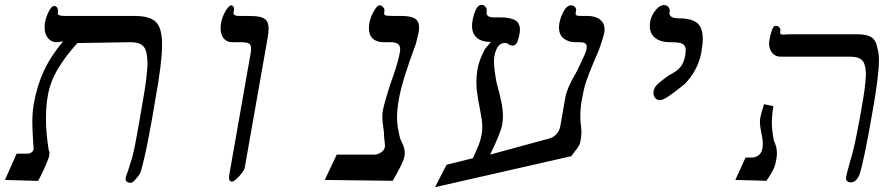

<svg xmlns="http://www.w3.org/2000/svg" viewBox="-52 -746 3672 796"><path d="M567 -192Q559 -146.5 547.8 -97.8Q536.5 -49 530.5 -31Q523.5 -17 510.2 -2.5Q497 12 489.5 12Q479.5 12 473.2 6.8Q467 1.5 469 -8Q469.5 -12 475.5 -29Q477 -33.5 480.8 -44Q484.5 -54.5 486.5 -63Q497 -92 504.8 -129.8Q512.5 -167.5 527 -250.5Q530 -268 541.5 -335Q557.5 -424 559.5 -481Q559 -515.5 553.2 -534.5Q547.5 -553.5 532.5 -562.2Q517.5 -571 487.5 -571L269 -567.5Q220 -514 188.2 -460.8Q156.5 -407.5 146.5 -351Q138.5 -306 138.5 -255.5Q138.5 -193.5 150 -123.5Q153 -120 153 -111.5Q153 -109 152 -101Q151 -92 136.5 -58.5Q122 -25 106 4L-31.5 0L17 -109H63Q71.5 -109 79.2 -114.8Q87 -120.5 87.5 -128L86 -150L84.5 -175Q84 -182.5 83 -202.5Q82 -222.5 82 -239Q82 -279 88 -315Q101 -389.5 129.5 -451.2Q158 -513 209.5 -574.5L183.5 -571Q160.5 -571 146.8 -588Q133 -605 133 -632.5Q133 -642.5 134.5 -652Q138.5 -675 150 -698Q161.5 -721 171.5 -721Q180.5 -721 184.5 -715.2Q188.5 -709.5 188.5 -700.5Q188.5 -698 188 -695.8Q187.5 -693.5 187.5 -691Q187.5 -680 214 -680H505Q557 -680 583.2 -663.5Q609.5 -647 615.5 -609.5Q620 -591 620 -561Q620 -488 592.5 -336Q578.5 -252 567 -192Z M1059 -597 962.5 -50Q961 -42 950.5 -28.2Q940 -14.5 928 -3.8Q916 7 909.5 7Q904 7 900.8 3.5Q897.5 0 898.5 -5Q897.5 -5 897.5 -10.5Q897.5 -17 898.5 -21L982.5 -499Q983.5 -503.5 986.2 -519.5Q989 -535.5 989 -545Q989 -560 980 -565.5Q971 -571 946.5 -571H911.5Q888 -571 875.2 -587Q862.5 -603 862.5 -629.5Q862.5 -641 864.5 -651Q867.5 -668.5 875.2 -685.5Q883 -702.5 892 -713.2Q901 -724 907 -724Q912 -724 915.5 -718.5Q919 -713 918.5 -709L916.5 -697Q916 -695.5 916 -692.5Q916 -680 937 -680H974Q1007 -680 1025.5 -676Q1044 -672 1052.8 -660.8Q1061.5 -649.5 1061.5 -627.5Q1061.5 -612 1058 -593Z M1576 3.5 1294.5 0 1344 -105H1501.5Q1513 -105 1527 -113.8Q1541 -122.5 1543.5 -136Q1544 -138 1544 -142.5Q1544 -145 1543 -156Q1540 -174.5 1539.5 -199Q1533 -242.5 1533 -262Q1533 -276 1535 -286Q1541 -320.5 1569 -405Q1597 -481 1605.5 -528Q1607 -535.5 1607 -541.5Q1607 -557 1597.5 -564Q1588 -571 1567.5 -571H1540.5Q1509.5 -571 1493.5 -585.8Q1477.5 -600.5 1477.5 -629Q1477.5 -640.5 1479.5 -651Q1482 -666.5 1489.8 -683.8Q1497.5 -701 1506.2 -712.5Q1515 -724 1521 -724Q1529 -724 1536.2 -716.5Q1543.5 -709 1541.5 -698Q1540.5 -693 1540.5 -691Q1540.5 -684 1547.2 -682Q1554 -680 1574 -680H1610Q1651 -680 1668.2 -669Q1685.5 -658 1685.5 -632.5Q1685.5 -623 1683 -609Q1676.5 -580 1672 -564Q1615 -411 1602 -337Q1594 -291 1594 -260.5Q1594 -240 1597 -219.8Q1600 -199.5 1607 -171.5L1611.5 -161.5Q1618 -148.5 1622 -137Q1626 -125.5 1626 -112.5Q1626 -103.5 1625 -99Q1622 -83 1610.5 -59.5Q1599 -36 1576 3.5Z M1799.5 -63 1908.5 -90 1925 -127Q1939.5 -158.5 1945 -189Q1947.5 -205 1947.5 -217Q1947.5 -234.5 1945 -252Q1942.5 -269.5 1936.5 -300Q1930 -333.5 1926.5 -357.5Q1923 -381.5 1923 -407Q1923 -432 1927.5 -459Q1934 -496.5 1958.5 -542.5L1983 -572Q1945 -572 1925 -589.5Q1905 -607 1905 -638Q1905 -647.5 1906.5 -657Q1911.5 -687.5 1921.2 -706.8Q1931 -726 1943.5 -726Q1954 -726 1960.8 -717.8Q1967.5 -709.5 1965.5 -697Q1965 -695.5 1965 -692.5Q1965 -684.5 1972 -679.2Q1979 -674 1994 -674H2021Q2061.5 -674 2082.5 -662.8Q2103.5 -651.5 2103.5 -623Q2103.5 -615 2102 -606Q2100.5 -595 2092.5 -571Q2088 -564 2084 -560.5Q2080 -557 2074 -557Q2066 -557 2061.8 -559.5Q2057.5 -562 2056.5 -562.5Q2052.5 -565.5 2049.5 -566.8Q2046.5 -568 2041 -568Q2007.5 -568 1997.5 -512Q1996 -503 1996 -491Q1996 -459.5 2006.5 -404.5Q2020.5 -354 2026.8 -322.5Q2033 -291 2033 -264.5Q2033 -247 2030 -229Q2027.5 -213.5 2014.5 -181.2Q2001.5 -149 1980 -105L2225.5 -172Q2243.5 -176.5 2255.8 -191Q2268 -205.5 2271 -223L2282.5 -289L2288.5 -323.5L2292 -343Q2298.5 -380 2334 -440.5Q2337 -446.5 2339.8 -451.5Q2342.5 -456.5 2344 -460L2356 -485L2363.5 -501Q2372 -519 2375 -526.5Q2378 -534 2380 -546Q2380.5 -548.5 2380.5 -552.5Q2380.5 -562.5 2373.2 -566.8Q2366 -571 2349.5 -571H2334.5Q2305 -571 2285.2 -586.2Q2265.5 -601.5 2265.5 -632Q2265.5 -640 2267 -649Q2272 -677 2285.5 -700.5Q2299 -724 2315 -724Q2325 -724 2331.2 -717.5Q2337.5 -711 2336.5 -704L2335 -694Q2334.5 -692 2334.5 -689Q2334.5 -683.5 2339.2 -681.8Q2344 -680 2356 -680H2382Q2416.5 -680 2435.5 -665Q2454.5 -650 2454.5 -624Q2454.5 -617.5 2453 -610Q2448.5 -588 2432.5 -543Q2420 -512 2413.5 -498.5Q2387 -435 2377.5 -406.2Q2368 -377.5 2359.5 -329Q2354 -297.5 2354 -265Q2354 -250 2354.5 -242Q2358.5 -216.5 2358.5 -199.5Q2358.5 -182.5 2355 -163Q2353 -150.5 2347.2 -140.5Q2341.5 -130.5 2331 -118Q2322.5 -107.5 2316.5 -98.5L1751.5 30Z M2683 -331Q2671.5 -331 2664.2 -339.8Q2657 -348.5 2657 -361Q2657 -365.5 2657.5 -368Q2660 -383.5 2674.2 -397Q2688.5 -410.5 2712 -427L2723 -435Q2749 -447 2765.8 -464.5Q2782.5 -482 2789 -517Q2791 -531 2791 -536Q2791 -551.5 2784 -559Q2777 -566.5 2763.5 -568.8Q2750 -571 2725.5 -571Q2687 -571 2664.5 -588.5Q2642 -606 2642 -638Q2642 -646.5 2643.5 -656Q2646.5 -673 2655.8 -689Q2665 -705 2677 -715Q2689 -725 2700 -725Q2711 -725 2717.8 -718.5Q2724.5 -712 2724.5 -702Q2724.5 -698 2724 -696Q2723.5 -694.5 2723.5 -691.5Q2723.5 -670 2762.5 -670Q2814 -670 2837.8 -651.2Q2861.5 -632.5 2861.5 -585Q2861.5 -561 2855.5 -528Q2849.5 -494 2832 -460Q2814.5 -426 2786 -397Q2745 -364 2721 -347.5Q2697 -331 2683 -331Z M3148 -238.5Q3148 -206 3156.5 -162.5Q3169 -137.5 3169 -110Q3169 -100 3166.5 -85Q3162 -60 3153.5 -42.2Q3145 -24.5 3125.5 3.5L2996.5 0L3039 -93H3066.5Q3080 -93 3092.5 -102Q3105 -111 3108.5 -129Q3110.5 -139 3110.5 -151Q3110.5 -167 3104.5 -195Q3098.5 -223 3098.5 -238.5Q3098.5 -247.5 3100 -258Q3104 -278 3112.5 -303.5L3115.5 -314L3154.5 -306Q3148 -269 3148 -238.5ZM3136.5 -566Q3136.5 -573.5 3138 -581Q3142.5 -605.5 3148.8 -622.2Q3155 -639 3163 -639Q3173 -639 3179 -632.5Q3185 -626 3183 -617L3182.5 -612Q3180.5 -602.5 3196 -602.5Q3201.5 -602.5 3207.2 -603.2Q3213 -604 3217.5 -604H3496.5Q3529 -604 3547 -598Q3565 -592 3573.8 -578.8Q3582.5 -565.5 3586.5 -542.5Q3592 -524.5 3592 -495.5Q3592 -433.5 3565.5 -284Q3529.5 -76.5 3511.5 -23Q3498 10 3476 10Q3466 10 3460.8 5.5Q3455.5 1 3455.5 -7Q3455.5 -11 3456 -13Q3457.5 -22.5 3470 -68Q3482 -107 3491.8 -150.8Q3501.5 -194.5 3518 -286Q3529.5 -352 3532.8 -378.2Q3536 -404.5 3538 -437Q3537 -466 3531.2 -481.5Q3525.5 -497 3511.2 -504Q3497 -511 3469 -511H3184Q3163 -511 3149.8 -526.2Q3136.5 -541.5 3136.5 -566Z"/></svg>

Font: JuliaMono SemiBoldItalic
Style: Regular
Weight: 600
Italic angle: -9°
Monospace: yes
Designer: cormullion
Foundry: corm
Version: Version 0.049; ttfautohint (v1.8.4)